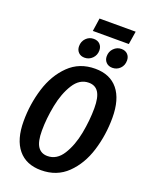

<svg xmlns="http://www.w3.org/2000/svg" viewBox="-184 -1105 944 1213"><g transform="rotate(20 288.0 -498.5)"><path d="M559 -450Q559 -334 526 -227.5Q493 -121 423 -53Q353 15 247 15Q147 15 93 -50.5Q39 -116 39 -239Q39 -354 72 -460.5Q105 -567 175.5 -636Q246 -705 352 -705Q452 -705 505.5 -639.5Q559 -574 559 -450ZM168 -222Q168 -149 190 -116Q212 -83 255 -83Q318 -83 357.5 -146Q397 -209 414 -298Q431 -387 431 -469Q431 -541 409.5 -574.5Q388 -608 344 -608Q282 -608 242.5 -545Q203 -482 185.5 -392.5Q168 -303 168 -222ZM206 -804Q206 -836 227 -857.5Q248 -879 278 -879Q305 -879 320.5 -863Q336 -847 336 -822Q336 -790 314.5 -768.5Q293 -747 263 -747Q237 -747 221.5 -763Q206 -779 206 -804ZM392 -804Q392 -836 413.5 -857.5Q435 -879 464 -879Q491 -879 506.5 -863Q522 -847 522 -822Q522 -789 501 -768Q480 -747 450 -747Q424 -747 408 -763Q392 -779 392 -804ZM497 -924H255L268 -1012H511Z"/></g></svg>

Font: Fira Sans Extra Condensed Medium
Style: Italic
Weight: 500
Width: 3
Italic angle: -8°
Designer: Carrois Corporate & Edenspiekermann AG
Foundry: Carrois Corporate GbR & Edenspiekermann AG
Version: Version 4.203